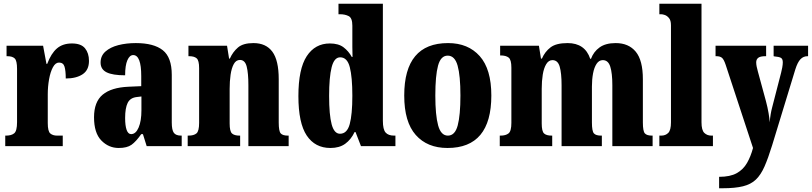

<svg xmlns="http://www.w3.org/2000/svg" viewBox="-20 -780 4334 1025"><path d="M8 0V-56H12Q41 -56 56 -68.5Q71 -81 71 -128V-412Q71 -456 58.5 -468Q46 -480 19 -480H15V-536H210L228 -439H232Q253 -495 284 -521.5Q315 -548 364 -548Q413 -548 434 -522Q455 -496 455 -455Q455 -406 421 -383.5Q387 -361 331 -361Q331 -402 324.5 -424Q318 -446 295 -446Q276 -446 262.5 -421Q249 -396 242 -357Q235 -318 235 -277V-123Q235 -79 248.5 -67.5Q262 -56 285 -56H315V0Z M614 10Q560 10 521 -30Q482 -70 482 -154Q482 -236 528 -274.5Q574 -313 666 -317L734 -320V-374Q734 -486 691 -486Q672 -486 660 -458.5Q648 -431 648 -378Q581 -378 549 -394Q517 -410 517 -446Q517 -482 543 -505Q569 -528 611.5 -539Q654 -550 705 -550Q801 -550 849 -512Q897 -474 897 -380V-126Q897 -86 908 -71Q919 -56 947 -56H950V0H763L743 -64H734Q706 -24 682 -7Q658 10 614 10ZM680 -64Q705 -64 720 -99Q735 -134 735 -191V-265L710 -262Q675 -258 661.5 -230.5Q648 -203 648 -150Q648 -109 656 -86.5Q664 -64 680 -64Z M982 0V-56H986Q1015 -56 1029 -68Q1043 -80 1043 -124V-416Q1043 -457 1030 -468.5Q1017 -480 990 -480H986V-536H1192L1203 -467H1207Q1223 -503 1250.5 -526.5Q1278 -550 1333 -550Q1400 -550 1434 -504Q1468 -458 1468 -357V-126Q1468 -80 1478.5 -68Q1489 -56 1517 -56H1521V0H1306V-325Q1306 -389 1297 -424.5Q1288 -460 1261 -460Q1240 -460 1228 -438Q1216 -416 1211 -381Q1206 -346 1206 -306V-121Q1206 -79 1218.5 -67.5Q1231 -56 1259 -56H1262V0Z M1744 10Q1662 10 1617.5 -56.5Q1573 -123 1573 -267Q1573 -412 1617.5 -480Q1662 -548 1741 -548Q1787 -548 1814 -527.5Q1841 -507 1858 -476H1862Q1861 -499 1861 -529Q1861 -559 1861 -588V-643Q1861 -684 1841.5 -694Q1822 -704 1795 -704H1787V-760H2024V-135Q2024 -89 2038.5 -72.5Q2053 -56 2084 -56H2091V0H1907L1878 -75H1873Q1854 -35 1823 -12.5Q1792 10 1744 10ZM1795 -66Q1833 -66 1847 -117.5Q1861 -169 1861 -269Q1861 -368 1847.5 -421Q1834 -474 1796 -474Q1764 -474 1750.5 -421Q1737 -368 1737 -268Q1737 -167 1750.5 -116.5Q1764 -66 1795 -66Z M2369 10Q2261 10 2199.5 -59.5Q2138 -129 2138 -270Q2138 -550 2372 -550Q2479 -550 2541 -480.5Q2603 -411 2603 -270Q2603 10 2369 10ZM2371 -56Q2409 -56 2423.5 -110.5Q2438 -165 2438 -270Q2438 -376 2423 -429.5Q2408 -483 2370 -483Q2333 -483 2318.5 -429.5Q2304 -376 2304 -270Q2304 -165 2319 -110.5Q2334 -56 2371 -56Z M2648 0V-56H2652Q2680 -56 2695 -68Q2710 -80 2710 -124V-419Q2710 -461 2695.5 -472.5Q2681 -484 2653 -484H2650V-536H2857L2868 -467H2873Q2889 -504 2919 -527Q2949 -550 3010 -550Q3103 -550 3131 -466H3135Q3149 -504 3181 -527Q3213 -550 3267 -550Q3336 -550 3374 -504Q3412 -458 3412 -357V-126Q3412 -80 3422.5 -68Q3433 -56 3461 -56H3464V0H3249V-325Q3249 -389 3238 -424Q3227 -459 3198 -459Q3178 -459 3165 -439.5Q3152 -420 3146 -388Q3140 -356 3140 -318V-126Q3140 -80 3150.5 -68Q3161 -56 3189 -56H3193V0H2978V-325Q2978 -389 2968 -424Q2958 -459 2929 -459Q2909 -459 2896 -437.5Q2883 -416 2877.5 -381.5Q2872 -347 2872 -306V-121Q2872 -79 2884.5 -67.5Q2897 -56 2925 -56H2928V0Z M3500 0V-56H3510Q3533 -56 3547.5 -70.5Q3562 -85 3562 -127V-645Q3562 -671 3551.5 -683.5Q3541 -696 3529 -700Q3517 -704 3510 -704H3500V-760H3725V-127Q3725 -85 3740 -70.5Q3755 -56 3778 -56H3786V0Z M3819 164Q3878 164 3913 144.5Q3948 125 3968 90Q3988 55 4000 10L3854 -434Q3844 -464 3833.5 -472Q3823 -480 3805 -480H3800V-536H4070V-480H4066Q4039 -480 4028 -471.5Q4017 -463 4017 -447Q4017 -437 4019.5 -424.5Q4022 -412 4026 -398L4069 -240Q4078 -206 4083 -176.5Q4088 -147 4089 -127Q4093 -173 4102 -206L4150 -392Q4153 -402 4156 -419Q4159 -436 4159 -447Q4159 -466 4148.5 -471.5Q4138 -477 4114 -479L4110 -480V-536H4294V-480H4291Q4269 -480 4253.5 -464Q4238 -448 4226 -410L4102 -4Q4081 64 4061.5 108.5Q4042 153 4015.5 178.5Q3989 204 3946.5 214.5Q3904 225 3838 225H3819Z"/></svg>

Font: Noto Serif Tamil ExtraCondensed Black
Style: Regular
Weight: 900
Width: 2
Designer: Indian Type Foundry, Tom Grace, and the Monotype Design Team
Foundry: Monotype Imaging Inc.
Version: Version 2.004; ttfautohint (v1.8.4.7-5d5b)